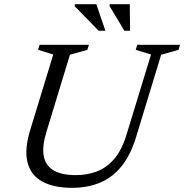

<svg xmlns="http://www.w3.org/2000/svg" viewBox="-20 -891 884 921"><path d="M202.5 -257.5Q181.5 -189 189.8 -143Q198 -97 236.5 -74Q275 -51 344.5 -51Q399.5 -51 446.2 -69.2Q493 -87.5 529 -130Q565 -172.5 587 -245.5L704.5 -629.5L631 -652L638.5 -676H843.5L836.5 -652L753 -628.5L633.5 -236Q607 -148 563.2 -93.8Q519.5 -39.5 459.8 -14.8Q400 10 325 10Q238.5 10 183.5 -19.8Q128.5 -49.5 112.2 -111Q96 -172.5 125 -267.5L235.5 -629.5L162.5 -652L170 -676H406.5L399 -652L315.5 -628.5ZM485.5 -743.5H453L338 -861.5L339 -871H442ZM604 -743.5H576.5L505.5 -862L506 -871H602.5Z"/></svg>

Font: Newsreader 16pt 16pt
Style: Italic
Weight: 400
Italic angle: -17°
Version: Version 1.003